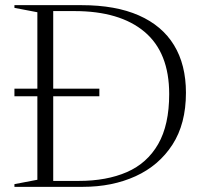

<svg xmlns="http://www.w3.org/2000/svg" viewBox="-20 -725 790 745"><path d="M36 -351.5V-381H365.5V-351.5ZM636.5 -360Q636.5 -521 540.8 -601.5Q445 -682 269 -682H141.5L147.5 -705H296.5Q428.5 -705 518.8 -665.2Q609 -625.5 655.2 -549.8Q701.5 -474 701.5 -365Q701.5 -244.5 649 -163.5Q596.5 -82.5 506 -41.2Q415.5 0 301.5 0H147.5L141.5 -23H285Q393.5 -23 472.2 -57.2Q551 -91.5 593.8 -166Q636.5 -240.5 636.5 -360ZM36 0V-10.5L125 -27.5V-677.5L36 -694.5V-705H186.5V0Z"/></svg>

Font: Newsreader 60pt Light
Style: Regular
Weight: 300
Designer: Hugues Gentile
Foundry: Production Type
Version: Version 1.003